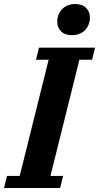

<svg xmlns="http://www.w3.org/2000/svg" viewBox="-53 -935 493 955"><path d="M-18 -60H45L189 -638H126L141 -698H420L405 -638H342L198 -60H261L246 0H-33ZM305 -760Q270 -760 251 -779Q232 -798 232 -824Q232 -829 232 -835.5Q232 -842 234 -848Q241 -880 264.5 -897.5Q288 -915 321 -915Q356 -915 375 -896Q394 -877 394 -851Q394 -846 394 -839.5Q394 -833 392 -827Q385 -795 361.5 -777.5Q338 -760 305 -760Z"/></svg>

Font: IBM Plex Serif
Style: Bold Italic
Weight: 700
Italic angle: -14°
Designer: Mike Abbink, Paul van der Laan, Pieter van Rosmalen
Foundry: Bold Monday
Version: Version 3.001